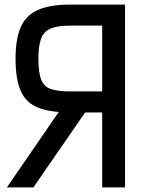

<svg xmlns="http://www.w3.org/2000/svg" viewBox="-20 -820 640 840"><path d="M527 0H427V-708H288Q233 -708 202.5 -695.5Q172 -683 160 -651.5Q148 -620 148 -564Q148 -503 160 -472Q172 -441 202.5 -430.5Q233 -420 288 -420H499V-328H288Q200 -328 147 -349Q94 -370 71 -421.5Q48 -473 48 -564Q48 -650 71 -702Q94 -754 147 -777Q200 -800 288 -800H527ZM126 0H10L281 -394H398Z"/></svg>

Font: Victor Mono Thin
Style: Regular
Weight: 100
Monospace: yes
Designer: Rune Bjørnerås
Version: Version 1.561;gftools[0.9.30]